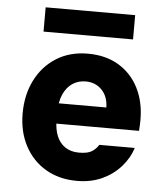

<svg xmlns="http://www.w3.org/2000/svg" viewBox="-52 -768 716 827"><g transform="rotate(5 305.5 -354.5)"><path d="M311 12Q234 12 176 -22Q118 -56 85.5 -117Q53 -178 53 -257Q53 -338 85 -401.5Q117 -465 175 -501.5Q233 -538 311 -538Q389 -538 445 -504Q501 -470 531 -410.5Q561 -351 561 -274Q561 -264 560.5 -251.5Q560 -239 559 -226H159V-314H410Q409 -362 381.5 -390Q354 -418 312 -418Q280 -418 255 -401.5Q230 -385 215.5 -352.5Q201 -320 201 -270V-241Q201 -202 213 -172.5Q225 -143 249.5 -126.5Q274 -110 309 -110Q346 -110 364 -121Q382 -132 394 -151H547Q533 -106 499.5 -68.5Q466 -31 418.5 -9.5Q371 12 311 12ZM112 -616V-721H499V-616Z"/></g></svg>

Font: DM Sans 9pt Black
Style: Regular
Weight: 900
Version: Version 4.004;gftools[0.9.30]